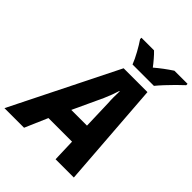

<svg xmlns="http://www.w3.org/2000/svg" viewBox="-310 -1075 1219 1219"><g transform="rotate(45 299.5 -465.5)"><path d="M-57 0 299 -714H513L566 0H402L397 -153H185L119 0ZM251 -292H392L386 -486Q384 -512 384 -539Q384 -566 385 -593H382Q374 -568 365 -543.5Q356 -519 344 -492ZM322 -771Q309 -805 285.5 -847.5Q262 -890 242 -919V-931H355Q371 -916 392 -891.5Q413 -867 427 -848Q454 -871 481.5 -891.5Q509 -912 538 -931H656V-919Q634 -899 608 -873Q582 -847 557 -820Q532 -793 514 -771Z"/></g></svg>

Font: Noto Sans Disp ExtBd
Style: Italic
Weight: 800
Italic angle: -12°
Designer: Monotype Design Team
Foundry: Monotype Imaging Inc.
Version: Version 2.000;GOOG;noto-source:20170915:90ef993387c0